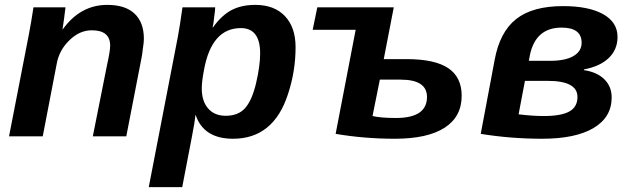

<svg xmlns="http://www.w3.org/2000/svg" viewBox="-20 -558 2573 786"><path d="M497 0H360L418 -291Q431 -349 431 -371Q431 -434 356 -434Q306 -434 265 -394Q222 -353 212 -296L155 0H17L98 -416Q108 -468 117 -528H248Q248 -527 247.5 -522.5Q247 -518 245.5 -507.5Q244 -497 243 -487L236 -438H237Q309 -538 419 -538Q493 -538 531 -502Q569 -466 569 -399Q569 -384 565 -360Q562 -332 559 -319Z M966 -443Q846 -443 815 -271Q806 -224 806 -196Q806 -144 832 -114Q858 -84 904 -84Q955 -84 983 -115Q1011 -146 1028 -216Q1045 -289 1045 -339Q1045 -443 966 -443ZM850 -446H852Q887 -495 927.5 -516.5Q968 -538 1025 -538Q1103 -538 1146.5 -492Q1190 -446 1190 -365Q1190 -266 1159 -173Q1100 10 934 10Q814 10 781 -87H780Q777 -56 765 5L726 208H589L708 -407L717 -460L727 -528H861Q861 -518 857 -490Q854 -458 850 -446Z M1870 -166Q1870 -80 1800 -35Q1730 10 1596 10Q1472 10 1354 -10L1436 -436H1260L1279 -528H1592L1551 -316H1644Q1760 -316 1815 -279Q1870 -242 1870 -166ZM1535 -232 1505 -83Q1539 -75 1601 -75Q1728 -75 1728 -161Q1728 -232 1620 -232Z M2508 -407Q2508 -355 2472 -320.5Q2436 -286 2371 -274L2370 -271Q2424 -263 2454 -233.5Q2484 -204 2484 -159Q2484 -78 2410 -34Q2336 10 2199 10Q2071 10 1948 -10L2005 -313Q2026 -427 2093 -480Q2160 -533 2285 -533Q2390 -533 2449 -500Q2508 -467 2508 -407ZM2129 -227 2103 -90Q2160 -83 2206 -83Q2277 -83 2310.5 -101.5Q2344 -120 2344 -161Q2344 -227 2222 -227ZM2145 -309H2231Q2294 -309 2327.5 -328.5Q2361 -348 2361 -383Q2361 -445 2279 -445Q2172 -445 2149 -331Z"/></svg>

Font: Libra Sans
Style: Bold Italic
Weight: 700
Italic angle: -12°
Foundry: Context Ltd
Version: Version 1.002